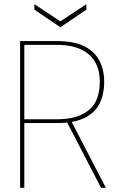

<svg xmlns="http://www.w3.org/2000/svg" viewBox="-20 -896 577 916"><path d="M76 0V-700H251Q333 -700 382.5 -675Q432 -650 454.5 -606Q477 -562 477 -506Q477 -445 454.5 -401Q432 -357 382.5 -333Q333 -309 251 -309H96V0ZM462 0 295 -322H318L485 0ZM96 -327H253Q349 -327 402.5 -369.5Q456 -412 456 -506Q456 -593 402.5 -637.5Q349 -682 253 -682H96ZM268 -766 144 -850V-876L268 -794L392 -876V-850Z"/></svg>

Font: DM Sans 18pt Thin
Style: Regular
Weight: 250
Designer: Colophon Foundry, Jonny Pinhorn
Foundry: Colophon Foundry
Version: Version 4.004;gftools[0.9.30]